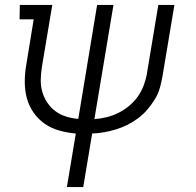

<svg xmlns="http://www.w3.org/2000/svg" viewBox="-20 -540 790 775"><path d="M250 215 286 -1Q252 -4 219.5 -13Q187 -22 160.5 -40.5Q134 -59 115.5 -85.5Q97 -112 88.5 -143.5Q80 -175 80 -209.5Q80 -244 86 -278L116 -462H59L60 -520H191L149 -269Q145 -243 144.5 -217.5Q144 -192 151 -168.5Q158 -145 171.5 -125Q185 -105 204 -91Q223 -77 247 -69.5Q271 -62 296 -60L372 -520H438L361 -59Q386 -61 410.5 -67Q435 -73 458 -84.5Q481 -96 501 -112.5Q521 -129 536 -150Q551 -171 560 -195Q569 -219 573 -243L619 -520H684L636 -233Q632 -210 625.5 -186Q619 -162 605.5 -140Q592 -118 575.5 -98.5Q559 -79 538.5 -63.5Q518 -48 495 -36.5Q472 -25 447.5 -17.5Q423 -10 399 -6Q375 -2 352 -1L316 215Z"/></svg>

Font: Iosevka Etoile Light
Style: Italic
Weight: 300
Italic angle: -9°
Designer: Belleve Invis
Foundry: Belleve Invis
Version: Version 22.1.2; ttfautohint (v1.8.4)